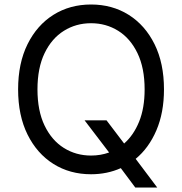

<svg xmlns="http://www.w3.org/2000/svg" viewBox="-20 -757 801 845"><path d="M701.7 -363.6Q701.7 -261.4 668.3 -183.4Q634.9 -105.5 577.1 -57.9L671.9 68.2H575.3L511.7 -17Q451.3 9.9 380.7 9.9Q287.6 9.9 215.2 -35.5Q142.8 -81 101.2 -164.8Q59.7 -248.6 59.7 -363.6Q59.7 -478.7 101.2 -562.5Q142.8 -646.3 215.2 -691.8Q287.6 -737.2 380.7 -737.2Q473.7 -737.2 546.2 -691.8Q618.6 -646.3 660.2 -562.5Q701.7 -478.7 701.7 -363.6ZM352.3 -227.3H448.9L526.3 -125.4Q567.8 -161.6 592.2 -221.4Q616.5 -281.2 616.5 -363.6Q616.5 -458.1 585 -523.1Q553.6 -588.1 500.2 -621.4Q446.7 -654.8 380.7 -654.8Q314.6 -654.8 261.2 -621.4Q207.7 -588.1 176.3 -523.1Q144.9 -458.1 144.9 -363.6Q144.9 -269.2 176.3 -204.2Q207.7 -139.2 261.2 -105.8Q314.6 -72.4 380.7 -72.4Q422.9 -72.4 460.2 -85.9Z"/></svg>

Font: Inter UI
Style: Regular
Weight: 400
Designer: Rasmus Andersson
Foundry: rsms
Version: 3.2;8d6f07862